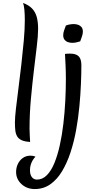

<svg xmlns="http://www.w3.org/2000/svg" viewBox="-20 -946 670 1300"><path d="M81 -117Q81 -150 88 -211Q95 -272 105 -349Q115 -426 124.5 -509Q134 -592 141 -670Q148 -748 148 -809Q148 -850 145 -880.5Q142 -911 136 -926Q174 -912 196.5 -889Q219 -866 228.5 -832Q238 -798 238 -751Q238 -705 229 -631Q220 -557 209 -465Q198 -373 189 -273Q180 -173 180 -75Q180 -52 181.5 -29.5Q183 -7 184 15Q147 13 126 3Q105 -7 95.5 -24Q86 -41 83.5 -64.5Q81 -88 81 -117ZM215 334Q162 334 125.5 300.5Q89 267 89 218Q89 190 100.5 165Q112 140 134 124Q156 108 187 108Q194 108 203 109.5Q212 111 220 115Q210 125 201.5 139Q193 153 188 170Q183 187 183 207Q183 237 196 253.5Q209 270 230 270Q268 270 297.5 240Q327 210 348.5 157.5Q370 105 385 37Q400 -31 409 -107.5Q418 -184 422 -262Q426 -340 426 -412Q426 -459 424 -501.5Q422 -544 420 -581Q427 -582 437 -582.5Q447 -583 454 -583Q495 -583 513 -564.5Q531 -546 531 -504Q531 -449 528 -377Q525 -305 517.5 -225.5Q510 -146 495.5 -66Q481 14 457.5 85.5Q434 157 400.5 213Q367 269 321 301.5Q275 334 215 334ZM523 -666Q511 -662 497 -659Q483 -656 469 -656Q455 -656 441 -660.5Q427 -665 417.5 -676.5Q408 -688 408 -707Q408 -724 414 -740Q420 -756 426 -773Q438 -778 452.5 -780.5Q467 -783 480 -783Q494 -783 508 -778.5Q522 -774 531.5 -763Q541 -752 541 -732Q541 -716 535 -699.5Q529 -683 523 -666Z"/></svg>

Font: Merienda
Style: Regular
Weight: 400
Designer: Eduardo Rodriguez Tunni
Foundry: Eduardo Rodriguez Tunni
Version: Version 2.001